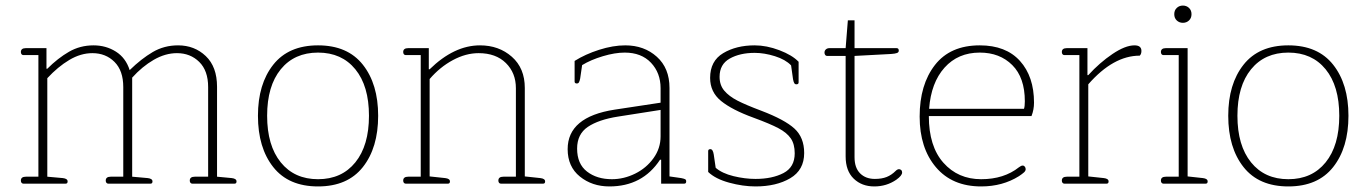

<svg xmlns="http://www.w3.org/2000/svg" viewBox="-20 -660 4913 690"><path d="M55 -11Q55 -25 73 -25H118V-462H64Q60 -462 57.5 -465Q55 -468 55 -473Q55 -487 73 -487H147V-413H150Q188 -451 228 -474Q268 -497 316 -497Q361 -497 396.5 -474.5Q432 -452 446 -408Q488 -449 529 -473Q570 -497 620 -497Q679 -497 719.5 -458.5Q760 -420 760 -348V-25L813 -20Q830 -18 830 -8Q830 0 823 0H671Q667 0 664.5 -3Q662 -6 662 -11Q662 -25 680 -25H728V-347Q728 -406 696 -437.5Q664 -469 616 -469Q574 -469 532.5 -445Q491 -421 455 -381V-25L511 -20Q528 -18 528 -8Q528 0 521 0H369Q365 0 362.5 -3Q360 -6 360 -11Q360 -25 378 -25H423V-347Q423 -406 391.5 -437.5Q360 -469 312 -469Q270 -469 229 -444.5Q188 -420 150 -379V-25L206 -20Q223 -18 223 -8Q223 0 216 0H64Q60 0 57.5 -3Q55 -6 55 -11Z M907 -244Q907 -358 962 -427.5Q1017 -497 1123 -497Q1229 -497 1284 -427.5Q1339 -358 1339 -244Q1339 -129 1284 -59.5Q1229 10 1123 10Q1017 10 962 -59.5Q907 -129 907 -244ZM1306 -244Q1306 -351 1257 -411Q1208 -471 1123 -471Q1038 -471 989 -411Q940 -351 940 -244Q940 -137 989 -76.5Q1038 -16 1123 -16Q1208 -16 1257 -76.5Q1306 -137 1306 -244Z M1429 -11Q1429 -25 1447 -25H1492V-462H1438Q1434 -462 1431.5 -465Q1429 -468 1429 -473Q1429 -487 1447 -487H1521V-411H1524Q1612 -497 1705 -497Q1773 -497 1819.5 -456Q1866 -415 1866 -344V-26L1922 -20Q1939 -18 1939 -8Q1939 0 1932 0H1780Q1776 0 1773.5 -3Q1771 -6 1771 -11Q1771 -25 1789 -25H1834V-343Q1834 -398 1798 -433.5Q1762 -469 1700 -469Q1654 -469 1607.5 -444Q1561 -419 1524 -376V-26L1580 -20Q1597 -18 1597 -8Q1597 0 1590 0H1438Q1434 0 1431.5 -3Q1429 -6 1429 -11Z M2020 -124Q2020 -240 2189 -266L2354 -291V-343Q2354 -398 2319.5 -434.5Q2285 -471 2225 -471Q2190 -471 2146.5 -458Q2103 -445 2072 -426L2065 -378Q2063 -368 2060.5 -364Q2058 -360 2053 -360Q2045 -360 2045 -367V-441Q2083 -465 2133 -481Q2183 -497 2227 -497Q2295 -497 2340.5 -456Q2386 -415 2386 -344V-26L2428 -20Q2438 -18 2442 -16Q2446 -14 2446 -8Q2446 0 2439 0H2356V-86H2352Q2289 10 2170 10Q2108 10 2064 -25.5Q2020 -61 2020 -124ZM2354 -170V-265L2201 -241Q2131 -230 2092.5 -204Q2054 -178 2054 -126Q2054 -71 2089.5 -43.5Q2125 -16 2179 -16Q2222 -16 2262.5 -36Q2303 -56 2328.5 -91.5Q2354 -127 2354 -170Z M2525 -42V-117Q2525 -124 2533 -124Q2542 -124 2545 -105L2552 -57Q2575 -37 2616 -27Q2657 -17 2695 -17Q2755 -17 2795.5 -38Q2836 -59 2836 -109Q2836 -142 2822 -162.5Q2808 -183 2778 -199Q2748 -215 2688 -237Q2611 -265 2571.5 -297Q2532 -329 2532 -380Q2532 -441 2579 -469Q2626 -497 2692 -497Q2735 -497 2781 -479.5Q2827 -462 2850 -438V-364Q2850 -357 2842 -357Q2837 -357 2834.5 -361Q2832 -365 2830 -375L2823 -425Q2803 -446 2765 -458Q2727 -470 2692 -470Q2639 -470 2602.5 -449.5Q2566 -429 2566 -384Q2566 -354 2583 -334Q2600 -314 2630 -298.5Q2660 -283 2716 -262Q2800 -230 2835 -198Q2870 -166 2870 -110Q2870 -49 2820 -19.5Q2770 10 2695 10Q2650 10 2600.5 -3.5Q2551 -17 2525 -42Z M3019 -98V-459H2952Q2948 -459 2945.5 -462.5Q2943 -466 2943 -471Q2943 -478 2948 -482.5Q2953 -487 2961 -487H3019L3027 -587H3051V-487H3202Q3210 -487 3210 -478Q3210 -472 3203.5 -469.5Q3197 -467 3182 -466L3051 -459V-95Q3051 -57 3071 -37Q3091 -17 3124 -17Q3149 -17 3166.5 -24Q3184 -31 3199 -46Q3205 -52 3211 -52Q3215 -52 3218.5 -49Q3222 -46 3222 -40Q3222 -29 3201 -14Q3166 10 3122 10Q3077 10 3048 -18Q3019 -46 3019 -98Z M3285 -241Q3285 -356 3340 -426.5Q3395 -497 3501 -497Q3595 -497 3645.5 -441Q3696 -385 3696 -291Q3696 -266 3687 -243H3318Q3318 -134 3370.5 -75Q3423 -16 3506 -16Q3588 -16 3642 -59Q3650 -65 3655 -65Q3660 -65 3663 -61Q3666 -57 3666 -52Q3666 -46 3660 -40.5Q3654 -35 3642 -27Q3583 10 3506 10Q3402 10 3343.5 -59Q3285 -128 3285 -241ZM3660 -269Q3663 -278 3663 -296Q3663 -381 3618 -426Q3573 -471 3501 -471Q3423 -471 3374.5 -417Q3326 -363 3319 -269Z M3796 -11Q3796 -25 3814 -25H3859V-462H3805Q3801 -462 3798.5 -465Q3796 -468 3796 -473Q3796 -487 3814 -487H3888V-390H3891Q3932 -435 3978 -466Q4024 -497 4057 -497Q4082 -497 4082 -477Q4082 -466 4076 -460Q3981 -460 3891 -357V-26L3947 -20Q3964 -18 3964 -8Q3964 0 3957 0H3805Q3801 0 3798.5 -3Q3796 -6 3796 -11Z M4200 -609Q4200 -623 4209 -631.5Q4218 -640 4231 -640Q4244 -640 4253 -631.5Q4262 -623 4262 -609Q4262 -595 4253 -586.5Q4244 -578 4231 -578Q4218 -578 4209 -586.5Q4200 -595 4200 -609ZM4152 -11Q4152 -25 4170 -25H4216V-462H4161Q4157 -462 4154.5 -465Q4152 -468 4152 -473Q4152 -487 4170 -487H4248V-26L4303 -20Q4320 -18 4320 -8Q4320 0 4313 0H4161Q4157 0 4154.5 -3Q4152 -6 4152 -11Z M4394 -244Q4394 -358 4449 -427.5Q4504 -497 4610 -497Q4716 -497 4771 -427.5Q4826 -358 4826 -244Q4826 -129 4771 -59.5Q4716 10 4610 10Q4504 10 4449 -59.5Q4394 -129 4394 -244ZM4793 -244Q4793 -351 4744 -411Q4695 -471 4610 -471Q4525 -471 4476 -411Q4427 -351 4427 -244Q4427 -137 4476 -76.5Q4525 -16 4610 -16Q4695 -16 4744 -76.5Q4793 -137 4793 -244Z"/></svg>

Font: Maitree ExtraLight
Style: Regular
Weight: 275
Designer: CadsonDemak Team
Foundry: CadsonDemak
Version: Version 1.003